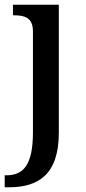

<svg xmlns="http://www.w3.org/2000/svg" viewBox="-34 -556 366 816"><path d="M-14 240H3C128 240 216 187 216 8V-536H21V-491H25C69 -491 106 -482 106 -423V6C106 146 65 189 -7 189H-14Z"/></svg>

Font: Noto Serif Malayalam Medium
Style: Regular
Weight: 500
Designer: Indian type Foundry, Jelle Bosma, Monotype Design Team
Foundry: Monotype Imaging Inc.
Version: Version 2.104